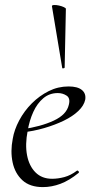

<svg xmlns="http://www.w3.org/2000/svg" viewBox="-20 -752 383 784"><path d="M155 12Q102 12 71.5 -16Q41 -44 31.5 -89Q22 -134 32 -185Q38 -222 58.5 -260.5Q79 -299 110 -330Q141 -361 179 -380Q217 -399 260 -399Q297 -399 314.5 -384.5Q332 -370 328 -345Q323 -321 300 -299Q277 -277 241 -259.5Q205 -242 160.5 -229Q116 -216 68 -211L70 -224Q147 -235 199.5 -259.5Q252 -284 261 -324Q268 -351 252 -361.5Q236 -372 216 -372Q182 -372 157 -351Q132 -330 116 -295Q100 -260 93 -218Q82 -162 90.5 -118Q99 -74 125 -48Q151 -22 193 -22Q217 -22 243 -29Q269 -36 294 -55Q297 -57 300.5 -53Q304 -49 301 -46Q263 -15 227 -1.5Q191 12 155 12ZM234 -475 192 -727Q192 -731 200.5 -731.5Q209 -732 220.5 -729.5Q232 -727 240.5 -723Q249 -719 249 -716L244 -476Q244 -474 239 -473Q234 -472 234 -475Z"/></svg>

Font: Cormorant
Style: Italic
Weight: 400
Italic angle: -10°
Designer: Christian Thalmann (Catharsis Fonts)
Foundry: Catharsis Fonts
Version: Version 4.000